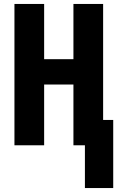

<svg xmlns="http://www.w3.org/2000/svg" viewBox="-20 -734 603 970"><path d="M409 216H552V-128H501V-714H351V-435H203V-714H53V0H203V-307H351V0H409Z"/></svg>

Font: Noto Sans Mono SemiCondensed ExtraBold
Style: Regular
Weight: 800
Width: 4
Designer: Monotype Design Team
Foundry: Monotype Imaging Inc.
Version: Version 2.014